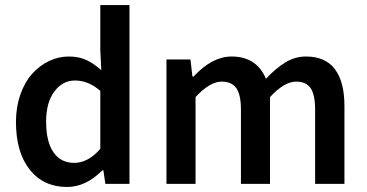

<svg xmlns="http://www.w3.org/2000/svg" viewBox="-20 -726 1447 758"><path d="M43 -245.1Q43 -303.2 60.3 -352.5Q77.6 -401.9 106.7 -434.3Q135.7 -466.8 173.3 -484.9Q210.9 -502.9 251 -502.9Q290.5 -502.9 319.6 -489.7Q348.6 -476.6 379.9 -449.2L376 -527.8V-706.1H491.2V0H396L388.2 -53.2H383.8Q318.4 12.2 245.1 12.2Q151.9 12.2 97.4 -56.2Q43 -124.5 43 -245.1ZM162.1 -246.1Q162.1 -167 190.9 -125Q219.7 -83 272.9 -83Q327.6 -83 376 -138.2V-367.2Q329.1 -408.2 275.9 -408.2Q227.1 -408.2 194.6 -364.7Q162.1 -321.3 162.1 -246.1Z M637.2 0V-491.2H731.9L739.7 -423.8H744.1Q817.9 -502.9 894 -502.9Q993.2 -502.9 1029.8 -415Q1069.3 -457 1107.2 -480Q1145 -502.9 1188 -502.9Q1264.6 -502.9 1302.2 -452.9Q1339.8 -402.8 1339.8 -308.1V0H1224.1V-293Q1224.1 -352.5 1206.1 -378.2Q1188 -403.8 1148.9 -403.8Q1102.5 -403.8 1045.9 -342.8V0H931.2V-293Q931.2 -352.5 912.8 -378.2Q894.5 -403.8 855 -403.8Q808.6 -403.8 752 -342.8V0Z"/></svg>

Font: Source Sans Pro Semibold
Style: Regular
Weight: 600
Designer: Paul D. Hunt
Foundry: Adobe Systems Incorporated
Version: Version 2.020;PS 2.0;hotconv 1.0.86;makeotf.lib2.5.63406